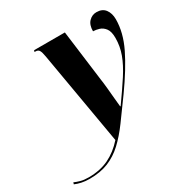

<svg xmlns="http://www.w3.org/2000/svg" viewBox="-328 -688 1028 1070"><g transform="rotate(-30 186.0 -153.0)"><path d="M-57 240Q-84 240 -107.5 235Q-131 230 -149 222L-146 211Q-130 218 -109 224Q-88 230 -57 230Q17 230 73 203Q129 176 175 124L72 -473Q67 -503 60 -514.5Q53 -526 37 -526H30L33 -536H231L273 -210Q277 -184 280.5 -147Q284 -110 287 -76Q290 -42 292 -25H295Q350 -102 386.5 -158.5Q423 -215 441.5 -265Q460 -315 460 -369Q460 -410 445 -430Q430 -450 409 -456.5Q388 -463 370 -463Q370 -504 390.5 -525Q411 -546 439 -546Q477 -546 495.5 -521Q514 -496 514 -458Q514 -373 469.5 -281.5Q425 -190 342 -74Q288 1 245 59.5Q202 118 159 158Q116 198 64.5 219Q13 240 -57 240Z"/></g></svg>

Font: Noto Serif Display ExtraCondensed Black
Style: Italic
Weight: 900
Width: 2
Italic angle: -12°
Designer: Monotype Design Team
Foundry: Monotype Imaging Inc.
Version: Version 2.009